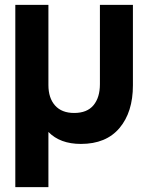

<svg xmlns="http://www.w3.org/2000/svg" viewBox="-20 -580 610 790"><path d="M43 189.9V-560.1H179.2V-230Q179.2 -176.8 206.5 -146Q233.9 -115.2 285.2 -115.2Q338.4 -115.2 364.7 -147Q391.1 -178.7 391.1 -233.9V-560.1H526.9V-229Q526.9 -118.7 471.7 -53.2Q416.5 12.2 313 12.2Q227.1 12.2 179.2 -37.1V189.9Z"/></svg>

Font: TASA Explorer
Style: Bold
Weight: 700
Designer: Weizhong Zhang
Foundry: Local Remote
Version: Version 1.000;Glyphs 3.1.2 (3151)